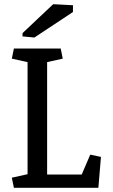

<svg xmlns="http://www.w3.org/2000/svg" viewBox="-20 -891 537 911"><path d="M110.8 -596.2 36.1 -612.8 45.9 -660.6H268.1L277.8 -612.8L203.6 -596.2V-63H367.7L408.2 -157.2L459 -146.5L446.8 0H45.9L36.1 -47.9L110.8 -64.5ZM86.9 -733.9 232.4 -871.1 326.2 -866.2V-834L143.1 -712.9L86.9 -718.3Z"/></svg>

Font: Noticia Text
Style: Regular
Weight: 400
Designer: JM Sole
Foundry: JM Sole
Version: Version 1.003